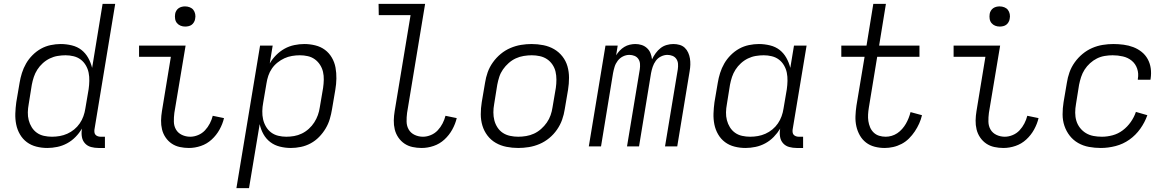

<svg xmlns="http://www.w3.org/2000/svg" viewBox="-20 -755 6040 990"><path d="M224 8Q195 8 167.5 1Q140 -6 118.5 -22Q97 -38 83 -62Q69 -86 63.5 -113.5Q58 -141 59 -170Q60 -199 64 -228L81 -328Q85 -353 93 -378.5Q101 -404 114.5 -427.5Q128 -451 148 -471Q168 -491 191.5 -504Q215 -517 241.5 -522.5Q268 -528 293 -528Q322 -528 350.5 -521Q379 -514 400 -497.5Q421 -481 434.5 -457Q448 -433 455 -405L509 -735H574L467 -87Q466 -80 467 -72.5Q468 -65 472.5 -60Q477 -55 484 -52.5Q491 -50 498 -50H521V8H488Q468 8 449.5 3Q431 -2 418.5 -15.5Q406 -29 402.5 -48Q399 -67 402 -87L403 -92Q389 -69 369.5 -49Q350 -29 326 -16Q302 -3 275.5 2.5Q249 8 224 8ZM248 -50Q268 -50 288 -53.5Q308 -57 327 -65.5Q346 -74 362.5 -87.5Q379 -101 391 -118.5Q403 -136 410 -155.5Q417 -175 420 -195L437 -295Q440 -316 440.5 -338Q441 -360 437 -380Q433 -400 422.5 -418Q412 -436 396 -448Q380 -460 359.5 -465Q339 -470 318 -470Q298 -470 277 -466.5Q256 -463 236.5 -453.5Q217 -444 200.5 -429Q184 -414 172.5 -396Q161 -378 154.5 -358.5Q148 -339 144 -318L128 -218Q124 -197 123.5 -176Q123 -155 128 -135.5Q133 -116 143.5 -99Q154 -82 170 -70.5Q186 -59 206.5 -54.5Q227 -50 248 -50Z M954 8Q930 8 907 3Q884 -2 865.5 -14.5Q847 -27 834 -46Q821 -65 815.5 -87.5Q810 -110 810.5 -134Q811 -158 815 -182L861 -462H697V-520H937L879 -173Q876 -150 876.5 -127.5Q877 -105 887.5 -87Q898 -69 918 -59.5Q938 -50 961 -50Q981 -50 1001.5 -58.5Q1022 -67 1037 -83Q1052 -99 1062 -118.5Q1072 -138 1077 -158L1135 -146Q1128 -116 1112 -87Q1096 -58 1071.5 -35.5Q1047 -13 1016 -2.5Q985 8 954 8ZM935 -618Q922 -618 911 -622.5Q900 -627 892.5 -636Q885 -645 883 -657.5Q881 -670 883 -683Q884 -691 889 -699.5Q894 -708 901.5 -713Q909 -718 917.5 -720Q926 -722 934 -722Q947 -722 958.5 -717.5Q970 -713 977 -704Q984 -695 986.5 -682.5Q989 -670 986 -657Q985 -649 980 -640.5Q975 -632 968 -627Q961 -622 952 -620Q943 -618 935 -618Z M1199 215 1321 -520H1386L1371 -428Q1384 -451 1404 -471Q1424 -491 1447.5 -504Q1471 -517 1497.5 -522.5Q1524 -528 1549 -528Q1578 -528 1606 -521Q1634 -514 1655.5 -498Q1677 -482 1691 -458Q1705 -434 1710 -406.5Q1715 -379 1714.5 -350Q1714 -321 1709 -292L1692 -192Q1688 -167 1680.5 -141.5Q1673 -116 1659 -92.5Q1645 -69 1625.5 -49Q1606 -29 1582 -16Q1558 -3 1531.5 2.5Q1505 8 1480 8Q1451 8 1423 1Q1395 -6 1373.5 -22.5Q1352 -39 1338.5 -63Q1325 -87 1319 -115L1264 215ZM1456 -50Q1476 -50 1496.5 -53.5Q1517 -57 1536.5 -66.5Q1556 -76 1572.5 -91Q1589 -106 1600.5 -124Q1612 -142 1619 -161.5Q1626 -181 1629 -202L1646 -302Q1649 -323 1649.5 -344Q1650 -365 1645.5 -384.5Q1641 -404 1630 -421Q1619 -438 1603 -449.5Q1587 -461 1567 -465.5Q1547 -470 1526 -470Q1506 -470 1485.5 -466.5Q1465 -463 1446.5 -454.5Q1428 -446 1411 -432.5Q1394 -419 1382 -401.5Q1370 -384 1363.5 -364.5Q1357 -345 1354 -325L1337 -225Q1333 -204 1332.5 -182Q1332 -160 1336.5 -140Q1341 -120 1351.5 -102Q1362 -84 1378 -72Q1394 -60 1414.5 -55Q1435 -50 1456 -50Z M2154 8Q2130 8 2107 3Q2084 -2 2065.5 -14.5Q2047 -27 2034 -46Q2021 -65 2015.5 -87.5Q2010 -110 2010.5 -134Q2011 -158 2015 -182L2097 -677H1933L1932 -735H2172L2079 -173Q2076 -150 2076.5 -127.5Q2077 -105 2087.5 -87Q2098 -69 2118 -59.5Q2138 -50 2161 -50Q2181 -50 2201.5 -58.5Q2222 -67 2237 -83Q2252 -99 2262 -118.5Q2272 -138 2277 -158L2335 -146Q2328 -116 2312 -87Q2296 -58 2271.5 -35.5Q2247 -13 2216 -2.5Q2185 8 2154 8Z M2652 8Q2621 8 2591 2Q2561 -4 2536 -18.5Q2511 -33 2493.5 -56Q2476 -79 2467.5 -107Q2459 -135 2459 -166Q2459 -197 2464 -228L2481 -328Q2485 -355 2494.5 -382Q2504 -409 2521.5 -433.5Q2539 -458 2562 -477Q2585 -496 2612 -507.5Q2639 -519 2666.5 -523.5Q2694 -528 2721 -528Q2752 -528 2782 -522Q2812 -516 2837 -501.5Q2862 -487 2880 -464Q2898 -441 2906 -413Q2914 -385 2914 -354Q2914 -323 2909 -292L2892 -192Q2888 -165 2878.5 -138Q2869 -111 2852 -86.5Q2835 -62 2812 -43Q2789 -24 2762 -12.5Q2735 -1 2707 3.5Q2679 8 2652 8ZM2652 -50Q2672 -50 2693 -53.5Q2714 -57 2733.5 -66Q2753 -75 2770 -90Q2787 -105 2799.5 -123Q2812 -141 2819 -161Q2826 -181 2829 -202L2846 -302Q2849 -323 2849 -344.5Q2849 -366 2844.5 -385.5Q2840 -405 2828.5 -422Q2817 -439 2800.5 -450Q2784 -461 2763.5 -465.5Q2743 -470 2722 -470Q2702 -470 2680.5 -466.5Q2659 -463 2639.5 -454Q2620 -445 2603 -430Q2586 -415 2573.5 -397Q2561 -379 2554.5 -359Q2548 -339 2544 -318L2528 -218Q2524 -197 2524 -175.5Q2524 -154 2529 -134.5Q2534 -115 2545 -98Q2556 -81 2572.5 -70Q2589 -59 2610 -54.5Q2631 -50 2652 -50Z M3016 0 3102 -520H3165L3157 -470Q3165 -483 3175.5 -494Q3186 -505 3199 -513Q3212 -521 3227 -524.5Q3242 -528 3256 -528Q3273 -528 3288.5 -523Q3304 -518 3316 -507Q3328 -496 3334 -481Q3340 -466 3342 -449Q3350 -466 3361 -481Q3372 -496 3386 -507Q3400 -518 3417.5 -523Q3435 -528 3452 -528Q3469 -528 3484.5 -523.5Q3500 -519 3511 -508.5Q3522 -498 3528.5 -483.5Q3535 -469 3537.5 -453.5Q3540 -438 3539.5 -421.5Q3539 -405 3536 -388L3472 0H3409L3475 -398Q3477 -412 3476 -426Q3475 -440 3467.5 -451Q3460 -462 3447.5 -467Q3435 -472 3421 -472Q3405 -472 3388.5 -464Q3372 -456 3361.5 -441.5Q3351 -427 3345.5 -410.5Q3340 -394 3337 -378L3275 0H3213L3279 -398Q3281 -412 3280 -426Q3279 -440 3271.5 -451Q3264 -462 3251.5 -467Q3239 -472 3225 -472Q3208 -472 3192 -464Q3176 -456 3165 -441.5Q3154 -427 3149 -410.5Q3144 -394 3141 -378L3079 0Z M3824 8Q3795 8 3767.5 1Q3740 -6 3718.5 -22Q3697 -38 3683 -62Q3669 -86 3663.5 -113.5Q3658 -141 3659 -170Q3660 -199 3664 -228L3681 -328Q3685 -353 3693 -378.5Q3701 -404 3714.5 -427.5Q3728 -451 3748 -471Q3768 -491 3791.5 -504Q3815 -517 3841.5 -522.5Q3868 -528 3893 -528Q3922 -528 3950.5 -521Q3979 -514 4000 -497.5Q4021 -481 4034.5 -457Q4048 -433 4055 -405L4074 -520H4139L4067 -87Q4066 -80 4067 -72.5Q4068 -65 4072.5 -60Q4077 -55 4084 -52.5Q4091 -50 4098 -50H4121V8H4088Q4068 8 4049.5 3Q4031 -2 4018.5 -15.5Q4006 -29 4002.5 -48Q3999 -67 4002 -87L4003 -92Q3989 -69 3969.5 -49Q3950 -29 3926 -16Q3902 -3 3875.5 2.5Q3849 8 3824 8ZM3848 -50Q3868 -50 3888 -53.5Q3908 -57 3927 -65.5Q3946 -74 3962.5 -87.5Q3979 -101 3991 -118.5Q4003 -136 4010 -155.5Q4017 -175 4020 -195L4037 -295Q4040 -316 4040.5 -338Q4041 -360 4037 -380Q4033 -400 4022.5 -418Q4012 -436 3996 -448Q3980 -460 3959.5 -465Q3939 -470 3918 -470Q3898 -470 3877 -466.5Q3856 -463 3836.5 -453.5Q3817 -444 3800.5 -429Q3784 -414 3772.5 -396Q3761 -378 3754.5 -358.5Q3748 -339 3744 -318L3728 -218Q3724 -197 3723.5 -176Q3723 -155 3728 -135.5Q3733 -116 3743.5 -99Q3754 -82 3770 -70.5Q3786 -59 3806.5 -54.5Q3827 -50 3848 -50Z M4542 8Q4515 8 4490 1.5Q4465 -5 4445.5 -20Q4426 -35 4413.5 -57Q4401 -79 4395.5 -104Q4390 -129 4391 -156Q4392 -183 4396 -210L4438 -462H4318V-520H4448L4483 -735H4548L4513 -520H4721V-462H4503L4460 -200Q4457 -182 4456 -164.5Q4455 -147 4457.5 -130.5Q4460 -114 4466.5 -98.5Q4473 -83 4485 -71.5Q4497 -60 4513 -55Q4529 -50 4547 -50Q4562 -50 4577.5 -54.5Q4593 -59 4606.5 -68Q4620 -77 4631.5 -90Q4643 -103 4651 -117Q4659 -131 4665 -146Q4671 -161 4675 -177L4734 -161Q4729 -139 4719.5 -118Q4710 -97 4697 -77.5Q4684 -58 4667 -41Q4650 -24 4629 -13Q4608 -2 4585.5 3Q4563 8 4542 8Z M5154 8Q5130 8 5107 3Q5084 -2 5065.5 -14.5Q5047 -27 5034 -46Q5021 -65 5015.5 -87.5Q5010 -110 5010.5 -134Q5011 -158 5015 -182L5061 -462H4897V-520H5137L5079 -173Q5076 -150 5076.5 -127.5Q5077 -105 5087.5 -87Q5098 -69 5118 -59.5Q5138 -50 5161 -50Q5181 -50 5201.5 -58.5Q5222 -67 5237 -83Q5252 -99 5262 -118.5Q5272 -138 5277 -158L5335 -146Q5328 -116 5312 -87Q5296 -58 5271.5 -35.5Q5247 -13 5216 -2.5Q5185 8 5154 8ZM5135 -618Q5122 -618 5111 -622.5Q5100 -627 5092.5 -636Q5085 -645 5083 -657.5Q5081 -670 5083 -683Q5084 -691 5089 -699.5Q5094 -708 5101.5 -713Q5109 -718 5117.5 -720Q5126 -722 5134 -722Q5147 -722 5158.5 -717.5Q5170 -713 5177 -704Q5184 -695 5186.5 -682.5Q5189 -670 5186 -657Q5185 -649 5180 -640.5Q5175 -632 5168 -627Q5161 -622 5152 -620Q5143 -618 5135 -618Z M5656 8Q5625 8 5595 2.5Q5565 -3 5539.5 -17.5Q5514 -32 5496 -55Q5478 -78 5468.5 -106Q5459 -134 5459 -165.5Q5459 -197 5464 -228L5481 -328Q5485 -355 5494.5 -382Q5504 -409 5521.5 -433.5Q5539 -458 5562 -477Q5585 -496 5611.5 -507.5Q5638 -519 5666 -523.5Q5694 -528 5721 -528Q5747 -528 5773.5 -524.5Q5800 -521 5823.5 -512Q5847 -503 5866.5 -487.5Q5886 -472 5898 -450Q5910 -428 5913.5 -402.5Q5917 -377 5913 -350L5912 -344H5847V-348Q5852 -376 5843.5 -401Q5835 -426 5815.5 -442Q5796 -458 5770 -464Q5744 -470 5717 -470Q5697 -470 5676 -466.5Q5655 -463 5636 -453.5Q5617 -444 5600.5 -429Q5584 -414 5572.5 -396Q5561 -378 5554.5 -358Q5548 -338 5544 -318L5528 -218Q5524 -196 5524 -174Q5524 -152 5530 -132Q5536 -112 5549 -95.5Q5562 -79 5579.5 -68.5Q5597 -58 5618 -54Q5639 -50 5662 -50Q5689 -50 5717 -57.5Q5745 -65 5769 -83Q5793 -101 5810.5 -126Q5828 -151 5837 -178L5896 -161Q5883 -124 5859.5 -91Q5836 -58 5803.5 -35Q5771 -12 5732.5 -2Q5694 8 5656 8Z"/></svg>

Font: Iosevka Light Extended
Style: Italic
Weight: 300
Width: 7
Italic angle: -9°
Monospace: yes
Designer: Belleve Invis
Foundry: Belleve Invis
Version: Version 32.5.0; ttfautohint (v1.8.4)